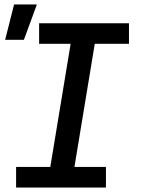

<svg xmlns="http://www.w3.org/2000/svg" viewBox="-20 -839 640 859"><path d="M454 0H52V-92H205L296 -643H155V-735H557V-643H404L313 -92H454ZM3 -661 43 -819H145L87 -661Z"/></svg>

Font: Iosevka Semibold Extended
Style: Italic
Weight: 600
Width: 7
Italic angle: -9°
Monospace: yes
Designer: Belleve Invis
Foundry: Belleve Invis
Version: Version 32.5.0; ttfautohint (v1.8.4)